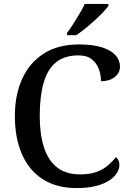

<svg xmlns="http://www.w3.org/2000/svg" viewBox="-20 -951 669 981"><path d="M372 10Q268 10 197.5 -36Q127 -82 91.5 -164.5Q56 -247 56 -358Q56 -466 93.5 -548.5Q131 -631 204 -677.5Q277 -724 384 -724Q455 -724 501.5 -709Q548 -694 570.5 -668.5Q593 -643 593 -611Q593 -578 566 -557Q539 -536 496 -536Q496 -568 485 -598Q474 -628 449 -648Q424 -668 381 -668Q309 -668 265.5 -632Q222 -596 202.5 -526.5Q183 -457 183 -358Q183 -267 204 -200Q225 -133 270.5 -96.5Q316 -60 390 -60Q439 -60 473 -72.5Q507 -85 531 -105.5Q555 -126 572 -148Q580 -142 585 -132Q590 -122 590 -108Q590 -88 577.5 -67.5Q565 -47 539 -29.5Q513 -12 471.5 -1Q430 10 372 10ZM323 -784Q338 -803 354.5 -829Q371 -855 387 -882Q403 -909 413 -931H534V-921Q525 -908 506 -888Q487 -868 463 -846Q439 -824 414.5 -804.5Q390 -785 369 -771H323Z"/></svg>

Font: Noto Serif Thai Medium
Style: Regular
Weight: 500
Version: Version 2.001